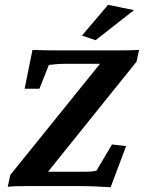

<svg xmlns="http://www.w3.org/2000/svg" viewBox="-20 -786 607 811"><path d="M447.3 4.9Q421.9 2.9 384.8 1.5Q347.7 0 319.3 0H89.8Q71.3 0 51.8 0.5Q32.2 1 12.7 2.9L23.4 -46.9L435.5 -557.6L428.7 -516.6H266.6Q237.3 -516.6 219.7 -515.1Q202.1 -513.7 186.5 -511.7L146.5 -411.1H84L117.2 -575.2Q140.6 -574.2 167 -573.7Q193.4 -573.2 211.9 -573.2H490.2Q509.8 -573.2 529.3 -573.7Q548.8 -574.2 567.4 -575.2L556.6 -525.4L151.4 -21.5L159.2 -60.5H343.8Q355.5 -60.5 365.7 -61.5Q376 -62.5 387.7 -65.4L453.1 -175.8L512.7 -168.9ZM383.8 -616.2 326.2 -635.7 436.5 -765.6 545.9 -743.2Z"/></svg>

Font: Crimson Pro
Style: Bold Italic
Weight: 700
Italic angle: -12°
Designer: Jacques Le Bailly
Foundry: Baron von Fonthausen
Version: Version 1.003